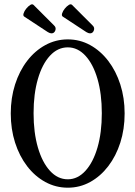

<svg xmlns="http://www.w3.org/2000/svg" viewBox="-20 -859 629 892"><path d="M295 13Q239 13 190.5 -13.5Q142 -40 106 -87Q70 -134 50 -196.5Q30 -259 30 -332Q30 -404 50 -466.5Q70 -529 106 -576Q142 -623 190.5 -649.5Q239 -676 295 -676Q351 -676 399 -649.5Q447 -623 483 -576Q519 -529 539 -466.5Q559 -404 559 -332Q559 -259 539 -196.5Q519 -134 483 -87Q447 -40 399 -13.5Q351 13 295 13ZM295 -26Q341 -26 377 -65.5Q413 -105 433 -174Q453 -243 453 -333Q453 -423 433 -492Q413 -561 377 -600Q341 -639 295 -639Q248 -639 212 -600Q176 -561 156 -492Q136 -423 136 -333Q136 -243 156 -174Q176 -105 212 -65.5Q248 -26 295 -26ZM219 -704Q212 -704 202 -710L94 -781Q86 -785 89.5 -796.5Q93 -808 102 -819Q111 -830 120.5 -836Q130 -842 136 -836L231 -741Q242 -731 237 -717.5Q232 -704 219 -704ZM398 -704Q391 -704 381 -710L273 -781Q265 -785 268.5 -796.5Q272 -808 281 -819Q290 -830 299.5 -836Q309 -842 315 -836L410 -741Q421 -731 416 -717.5Q411 -704 398 -704Z"/></svg>

Font: Junicode Two Beta Condensed Medium
Style: Regular
Weight: 500
Width: 3
Designer: Peter S. Baker
Foundry: Briery Creek Software
Version: Version 1.053; ttfautohint (v1.8.4)